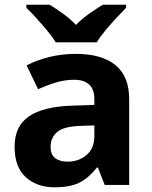

<svg xmlns="http://www.w3.org/2000/svg" viewBox="-20 -786 644 816"><path d="M302 -557Q412 -557 470.5 -509.5Q529 -462 529 -364V0H425L396 -74H392Q357 -30 318 -10Q279 10 211 10Q138 10 90 -32.5Q42 -75 42 -163Q42 -250 103 -291.5Q164 -333 286 -337L381 -340V-364Q381 -407 358.5 -427Q336 -447 296 -447Q256 -447 218 -435.5Q180 -424 142 -407L93 -508Q137 -531 190.5 -544Q244 -557 302 -557ZM323 -251Q251 -249 223 -225Q195 -201 195 -162Q195 -128 215 -113.5Q235 -99 267 -99Q315 -99 348 -127.5Q381 -156 381 -208V-253ZM217 -606Q203 -629 180.5 -656Q158 -683 134.5 -709Q111 -735 92 -753V-766H191Q217 -750 247 -728.5Q277 -707 303 -680Q329 -707 360 -728.5Q391 -750 417 -766H516V-753Q498 -735 474 -709Q450 -683 427.5 -656Q405 -629 391 -606Z"/></svg>

Font: Noto Sans Bengali UI
Style: Bold
Weight: 700
Designer: Jelle Bosma - Monotype Design Team
Foundry: Monotype Imaging Inc.
Version: Version 2.003; ttfautohint (v1.8.4.7-5d5b)